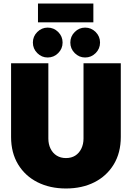

<svg xmlns="http://www.w3.org/2000/svg" viewBox="-20 -1060 752 1092"><path d="M464 -733Q430 -733 405 -758Q380 -783 380 -818Q380 -853 405 -878Q430 -903 464 -903Q499 -903 524 -878Q549 -853 549 -818Q549 -783 524 -758Q499 -733 464 -733ZM251 -733Q217 -733 192 -758Q167 -783 167 -818Q167 -853 192 -878Q217 -903 251 -903Q286 -903 311 -878Q336 -853 336 -818Q336 -783 311 -758Q286 -733 251 -733ZM355 12Q264 12 193.5 -23.5Q123 -59 83 -125Q43 -191 43 -281V-700H255V-272Q255 -240 267.5 -214.5Q280 -189 302.5 -175Q325 -161 355 -161Q386 -161 408 -175Q430 -189 442.5 -214.5Q455 -240 455 -272V-700H667V-281Q667 -191 627 -125Q587 -59 517 -23.5Q447 12 355 12ZM196 -933V-1040H511V-933Z"/></svg>

Font: MuseoModerno Thin Black
Style: Regular
Weight: 900
Version: Version 1.002